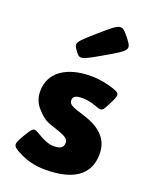

<svg xmlns="http://www.w3.org/2000/svg" viewBox="-154 -906 800 1005"><g transform="rotate(20 246.0 -403.0)"><path d="M167 -626C194 -588 198 -589 314 -656C430 -723 432 -727 388 -783C343 -838 339 -838 241 -752C142 -666 140 -663 167 -626ZM283 -528C148 -528 59 -468 59 -363C59 -325 72 -296 92 -274C148 -210 166 -223 242 -191C263 -182 277 -172 277 -153C277 -119 247 -116 222 -116C194 -116 162 -131 137 -146C94 -171 94 -173 59 -115C24 -56 21 -47 76 -20C110 -2 159 15 221 15C326 15 464 -9 464 -160C464 -265 376 -303 308 -324C264 -338 228 -346 228 -373C228 -397 244 -404 283 -404C310 -404 339 -396 360 -388C397 -375 398 -374 426 -430C454 -486 455 -492 406 -508C376 -518 333 -528 283 -528Z"/></g></svg>

Font: Hussar Print
Style: Bold
Weight: 700
Foundry: Cannot Into Space Fonts
Version: Version 2.00